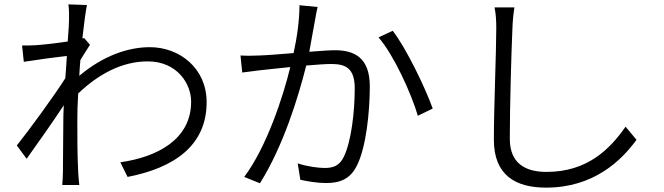

<svg xmlns="http://www.w3.org/2000/svg" viewBox="-20 -811 3040 879"><path d="M296 -719C296 -708 294 -670 290 -621C238 -613 175 -606 143 -604C120 -603 102 -602 81 -603L89 -528C152 -538 242 -550 286 -555C284 -522 282 -487 279 -453C230 -375 113 -215 57 -145L102 -84C153 -155 223 -255 272 -329C271 -305 270 -285 270 -271C269 -164 269 -117 268 -20C268 -4 266 23 265 36H343C341 18 339 -5 338 -22C334 -110 334 -167 334 -260C334 -297 335 -339 338 -383C430 -471 538 -530 656 -530C794 -530 855 -424 855 -347C856 -172 699 -92 531 -68L564 -1C776 -42 927 -144 926 -345C925 -499 802 -595 666 -595C569 -595 455 -558 343 -464C344 -488 346 -513 348 -536C363 -560 380 -588 392 -606L365 -637C363 -636 360 -636 357 -635C365 -707 373 -764 378 -788L293 -791C297 -767 296 -741 296 -719Z M1434 -779 1351 -787C1351 -719 1340 -640 1324 -568C1262 -563 1201 -558 1168 -557C1137 -556 1112 -555 1081 -557L1089 -479C1114 -482 1154 -487 1176 -490C1203 -493 1254 -498 1309 -504C1277 -371 1201 -138 1098 -1L1170 28C1278 -144 1346 -368 1382 -511C1428 -515 1471 -518 1496 -518C1560 -518 1604 -501 1604 -407C1604 -297 1588 -165 1555 -95C1534 -50 1503 -42 1466 -42C1437 -42 1385 -49 1343 -63L1355 12C1386 19 1433 27 1472 27C1534 27 1583 11 1615 -55C1656 -138 1673 -297 1673 -416C1673 -549 1600 -581 1514 -581C1489 -581 1445 -578 1396 -574C1407 -631 1417 -695 1423 -723C1426 -742 1430 -762 1434 -779ZM1778 -670 1713 -640C1783 -559 1863 -383 1893 -281L1961 -314C1928 -407 1840 -590 1778 -670Z M2335 -777H2244C2250 -750 2252 -717 2252 -682C2252 -573 2241 -322 2241 -171C2241 -9 2340 48 2480 48C2698 48 2825 -76 2894 -171L2844 -231C2772 -128 2669 -24 2482 -24C2384 -24 2314 -64 2314 -175C2314 -329 2321 -568 2326 -682C2327 -713 2330 -745 2335 -777Z"/></svg>

Font: Source Han Sans JP Normal
Style: Regular
Weight: 350
Designer: Ryoko NISHIZUKA 西塚涼子 (kana, bopomofo & ideographs); Paul D. Hunt (Latin, Greek & Cyrillic); Sandoll Communications 산돌커뮤니
Foundry: Adobe
Version: Version 2.002;hotconv 1.0.116;makeotfexe 2.5.65601